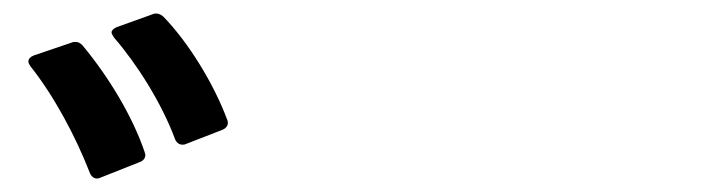

<svg xmlns="http://www.w3.org/2000/svg" viewBox="-20 -891 1040 284"><path d="M239 -685C241 -680 245 -677 250 -677C251 -677 253 -677 255 -678L309 -699C314 -701 317 -705 317 -709C317 -710 317 -712 316 -714C296 -768 258 -829 222 -866C219 -869 215 -871 211 -871C210 -871 208 -871 206 -870L153 -851C148 -849 145 -846 145 -843C145 -841 147 -838 149 -835C182 -797 219 -739 239 -685ZM113 -635C115 -630 119 -627 123 -627C124 -627 126 -627 128 -628L186 -651C192 -653 195 -657 195 -662L194 -666C176 -719 141 -777 102 -824C99 -827 96 -829 92 -829C90 -829 88 -829 86 -828L30 -809C25 -807 22 -804 22 -800C22 -798 23 -796 25 -793C60 -749 92 -689 113 -635Z"/></svg>

Font: LINE Seed JP App_OTF Bold
Style: Regular
Weight: 700
Designer: LINE & Fontrix & Fontworks
Version: Version 1.009